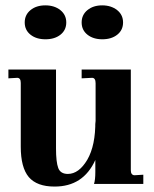

<svg xmlns="http://www.w3.org/2000/svg" viewBox="-20 -683 572 713"><path d="M512.2 0H329.1Q334 -15.1 334 -43.9V-88.9Q289.1 10.3 182.1 9.8Q117.2 9.8 86.9 -25.4Q57.1 -61 57.1 -138.2V-375Q57.1 -394 43.9 -394L11.2 -392.1V-424.8H188V-131.8Q188 -81.1 196.3 -59.1Q204.6 -37.1 231.9 -37.1Q272.9 -37.1 304.2 -89.8Q335 -143.1 334 -233.9L335 -222.2V-374Q335 -394 321.8 -394L283.2 -392.1V-424.8H465.8V-50.8Q465.8 -33.2 479 -32.2L512.2 -34.2ZM359.9 -537.1Q326.2 -537.1 304.7 -554.2Q283.2 -571.3 283.2 -599.6Q283.2 -627.9 304.7 -645.5Q326.2 -663.1 359.4 -663.1Q392.6 -663.1 415 -645.5Q437 -627.9 437 -599.6Q437 -571.3 415.5 -554.2Q394 -537.1 359.9 -537.1ZM204.6 -554.2Q183.1 -537.1 148.9 -537.1Q114.7 -537.1 93.3 -554.2Q71.8 -571.3 71.8 -599.6Q71.8 -627.9 93.3 -645.5Q114.7 -663.1 148.4 -663.1Q182.1 -663.1 204.1 -645.5Q226.1 -627.9 226.1 -599.6Q226.1 -571.3 204.6 -554.2Z"/></svg>

Font: Unna-Bold
Style: Bold
Weight: 700
Designer: Jorge de Buen U.
Foundry: Omnibus-Type
Version: Version 2.006;PS 002.006;hotconv 1.0.70;makeotf.lib2.5.58329